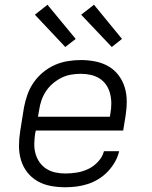

<svg xmlns="http://www.w3.org/2000/svg" viewBox="-20 -781 640 809"><path d="M255 8Q224 8 194 2.5Q164 -3 138.5 -17.5Q113 -32 95 -55Q77 -78 68.5 -106.5Q60 -135 60 -166Q60 -197 65 -228L81 -328Q86 -355 95.5 -382Q105 -409 121.5 -433Q138 -457 161.5 -476.5Q185 -496 211.5 -507.5Q238 -519 266 -523.5Q294 -528 321 -528Q321 -528 321 -528Q321 -528 321 -528Q352 -528 382 -522Q412 -516 437 -501.5Q462 -487 479.5 -464Q497 -441 505.5 -413Q514 -385 514 -354Q514 -323 509 -292L499 -231H131L128 -218Q125 -197 124.5 -175.5Q124 -154 129.5 -134Q135 -114 146.5 -97.5Q158 -81 175 -70Q192 -59 212.5 -54.5Q233 -50 255 -50Q279 -50 304 -54Q329 -58 352 -69Q375 -80 393.5 -100Q412 -120 418 -144H482Q477 -121 464.5 -99Q452 -77 434.5 -58.5Q417 -40 395 -26.5Q373 -13 349.5 -5.5Q326 2 302.5 5Q279 8 255 8ZM140 -289H443L445 -302Q449 -323 449 -344.5Q449 -366 444 -386Q439 -406 428 -422.5Q417 -439 400 -450Q383 -461 362.5 -465.5Q342 -470 320 -470Q300 -470 279.5 -466.5Q259 -463 239.5 -453.5Q220 -444 203 -429.5Q186 -415 174 -397Q162 -379 155 -359Q148 -339 145 -318ZM451 -583 322 -719 376 -761 494 -617ZM255 -583 127 -719 180 -761 299 -617Z"/></svg>

Font: Iosevka SS04 Lt Ex Obl
Style: Regular
Weight: 300
Width: 7
Italic angle: -9°
Monospace: yes
Designer: Belleve Invis
Foundry: Belleve Invis
Version: Version 19.0.0; ttfautohint (v1.8.4)